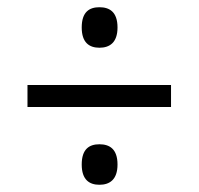

<svg xmlns="http://www.w3.org/2000/svg" viewBox="-20 -623 550 531"><path d="M255 -491C283 -491 305 -505 305 -547C305 -590 283 -603 255 -603C227 -603 206 -590 206 -547C206 -505 227 -491 255 -491ZM56 -327H453V-388H56ZM255 -112C283 -112 305 -126 305 -168C305 -211 283 -224 255 -224C227 -224 206 -211 206 -168C206 -126 227 -112 255 -112Z"/></svg>

Font: Noto Serif Armenian SemiCondensed Medium
Style: Regular
Weight: 500
Width: 4
Designer: Monotype Design Team
Foundry: Monotype Imaging Inc.
Version: Version 2.008